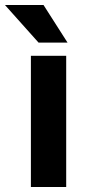

<svg xmlns="http://www.w3.org/2000/svg" viewBox="-59 -753 354 773"><path d="M207.5 0H65.4V-528.3H207.5ZM212.9 -581.5H96.2L-39.1 -732.9H116.2Z"/></svg>

Font: Heebo
Style: Bold
Weight: 700
Designer: Oded Ezer
Foundry: Ezer Type House
Version: Version 3.100